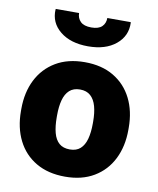

<svg xmlns="http://www.w3.org/2000/svg" viewBox="-86 -829 745 906"><g transform="rotate(10 286.5 -376.0)"><path d="M287.6 10.3Q206.1 10.3 148.2 -23.7Q90.3 -57.6 59.8 -118.4Q29.3 -179.2 29.3 -259.3V-269Q29.3 -348.1 59.8 -408.7Q90.3 -469.2 147.9 -503.7Q205.6 -538.1 286.6 -538.1Q368.2 -538.1 425.5 -503.9Q482.9 -469.7 513.4 -409.2Q543.9 -348.6 543.9 -269V-259.3Q543.9 -179.7 513.4 -118.9Q482.9 -58.1 425.5 -23.9Q368.2 10.3 287.6 10.3ZM287.6 -120.1Q318.8 -120.1 337.6 -137Q356.4 -153.8 365 -185.1Q373.5 -216.3 373.5 -259.3V-269Q373.5 -310.5 365 -341.6Q356.4 -372.6 337.4 -389.9Q318.4 -407.2 286.6 -407.2Q255.4 -407.2 236.3 -389.9Q217.3 -372.6 209 -341.6Q200.7 -310.5 200.7 -269V-259.3Q200.7 -215.8 209 -184.6Q217.3 -153.3 236.3 -136.7Q255.4 -120.1 287.6 -120.1ZM287.6 -614.3Q203.6 -614.3 153.6 -654.8Q103.5 -695.3 106.9 -758.8L107.9 -761.7H219.2Q219.2 -737.3 235.6 -720.9Q252 -704.6 287.6 -704.6Q322.3 -704.6 338.4 -720.5Q354.5 -736.3 354.5 -761.7H466.3L467.3 -758.8Q469.7 -695.3 420.4 -654.8Q371.1 -614.3 287.6 -614.3Z"/></g></svg>

Font: Roboto Slab LO Black
Style: Regular
Weight: 900
Designer: Google
Version: Version 2.000